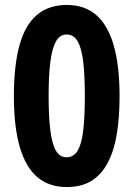

<svg xmlns="http://www.w3.org/2000/svg" viewBox="-20 -744 540 774"><path d="M462 -357Q462 -274 451.5 -207Q441 -140 416 -91Q391 -42 350.5 -16Q310 10 249 10Q178 10 131 -29.5Q84 -69 60 -150.5Q36 -232 36 -357Q36 -480 58.5 -561.5Q81 -643 128.5 -683.5Q176 -724 249 -724Q322 -724 369 -682.5Q416 -641 439 -559Q462 -477 462 -357ZM176 -357Q176 -273 183 -218Q190 -163 205.5 -136.5Q221 -110 249 -110Q277 -110 293 -136.5Q309 -163 315.5 -218Q322 -273 322 -357Q322 -440 315.5 -495Q309 -550 293 -577.5Q277 -605 249 -605Q221 -605 205.5 -577Q190 -549 183 -494.5Q176 -440 176 -357Z"/></svg>

Font: Noto Sans Condensed
Style: Regular
Weight: 400
Width: 3
Version: Version 2.013